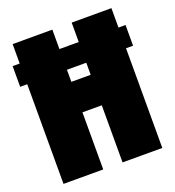

<svg xmlns="http://www.w3.org/2000/svg" viewBox="-128 -797 817 898"><g transform="rotate(-20 281.0 -348.0)"><path d="M562 -599.1V-496.1H526.9V0H329.1V-284.2H232.9V0H35.2V-496.1H0V-599.1H35.2V-695.8H232.9V-599.1H329.1V-695.8H526.9V-599.1ZM329.1 -436V-496.1H232.9V-436Z"/></g></svg>

Font: Fira Sans Compressed Heavy
Style: Regular
Weight: 900
Width: 1
Designer: Carrois Corporate & Edenspiekermann AG
Foundry: Carrois Corporate GbR & Edenspiekermann AG
Version: Version 4.203;PS 004.203;hotconv 1.0.88;makeotf.lib2.5.64775